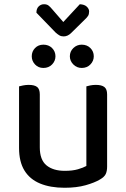

<svg xmlns="http://www.w3.org/2000/svg" viewBox="-20 -873 596 907"><path d="M70 -174V-260H168V-177Q168 -118 199.5 -92Q231 -66 286 -66Q323 -66 348.5 -73.5Q374 -81 388 -89V-260H486V-86Q486 -65 479.5 -51Q473 -37 452 -25Q427 -10 384.5 2Q342 14 285 14Q218 14 169.5 -6Q121 -26 95.5 -67.5Q70 -109 70 -174ZM486 -210H388V-465Q394 -467 406.5 -469.5Q419 -472 433 -472Q460 -472 473 -462Q486 -452 486 -427ZM168 -210H70V-465Q77 -467 89.5 -469.5Q102 -472 116 -472Q143 -472 155.5 -462Q168 -452 168 -427ZM242 -607Q242 -585 226 -568.5Q210 -552 185 -552Q161 -552 145.5 -568.5Q130 -585 130 -607Q130 -630 145.5 -646Q161 -662 185 -662Q210 -662 226 -646Q242 -630 242 -607ZM423 -607Q423 -585 407 -568.5Q391 -552 366 -552Q343 -552 326.5 -568.5Q310 -585 310 -607Q310 -630 326.5 -646Q343 -662 366 -662Q391 -662 407 -646Q423 -630 423 -607ZM243 -719 152 -813Q152 -832 162.5 -842.5Q173 -853 188 -853Q201 -853 209 -847Q217 -841 226 -830L279 -769L357 -853Q379 -852 390 -841.5Q401 -831 401 -819Q401 -806 396 -798Q391 -790 379 -779L316 -717Q308 -709 299 -705Q290 -701 281 -701Q269 -701 260.5 -706Q252 -711 243 -719Z"/></svg>

Font: Baloo Tamma 2 Medium
Style: Regular
Weight: 500
Designer: Divya Kowshik, Shuchita Grover and Ek Type
Foundry: Ek Type
Version: Version 1.700